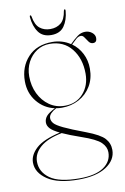

<svg xmlns="http://www.w3.org/2000/svg" viewBox="-92 -636 608 936"><g transform="rotate(-10 212.0 -167.5)"><path d="M295.5 26Q363 51.5 384.8 75.8Q406.5 100 406.5 133Q406.5 182.5 357.5 214.8Q308.5 247 220.5 247Q118.5 247 66.5 212Q14.5 177 14.5 127Q14.5 89.5 49.8 57Q85 24.5 169 5.5Q135 -11 122.8 -24.8Q110.5 -38.5 110.5 -54Q110.5 -71.5 122.5 -85.8Q134.5 -100 166 -115.5Q113 -127 78.8 -169.2Q44.5 -211.5 44.5 -270Q44.5 -341.5 88.2 -388.8Q132 -436 208.5 -436Q258.5 -436 298 -409.5L298.5 -410Q319 -430.5 336.8 -443.8Q354.5 -457 375.5 -457Q394.5 -457 409 -445.5Q423.5 -434 423.5 -418Q423.5 -396 404.5 -396Q392 -396 383.8 -407.2Q375.5 -418.5 368.2 -429.8Q361 -441 351.5 -441Q339.5 -441 327.8 -430.8Q316 -420.5 302.5 -407Q332.5 -385.5 350 -351.5Q367.5 -317.5 367.5 -276Q367.5 -227 345.2 -190Q323 -153 285 -132.5Q247 -112 200.5 -112Q186 -112 172 -114.5Q155 -105.5 144.8 -94.8Q134.5 -84 134.5 -72Q134.5 -58 144.8 -46Q155 -34 189.2 -17.5Q223.5 -1 295.5 26ZM194.5 -429Q159 -429 130.8 -410.5Q102.5 -392 86 -360.5Q69.5 -329 69.5 -290Q69.5 -243 88.2 -204.2Q107 -165.5 140.2 -142.2Q173.5 -119 216.5 -119Q273 -119 307.8 -158Q342.5 -197 342.5 -256Q342.5 -330.5 303 -379.8Q263.5 -429 194.5 -429ZM34.5 126Q34.5 177 79.8 209.5Q125 242 225.5 242Q305 242 345.2 214.2Q385.5 186.5 385.5 141Q385.5 114 362.8 91.8Q340 69.5 268.5 45Q211 25 177.5 9.5Q106 23.5 70.2 54.5Q34.5 85.5 34.5 126ZM211.5 -499.5Q242.5 -499.5 263.8 -516.5Q285 -533.5 291.5 -575.5Q292.5 -582 296.5 -582Q300.5 -582 300 -574.5Q296 -528.5 275.2 -499.2Q254.5 -470 211.5 -470Q169 -470 148 -499.2Q127 -528.5 123 -574.5Q122.5 -582 126.5 -582Q130.5 -582 131.5 -575.5Q138.5 -533.5 159.8 -516.5Q181 -499.5 211.5 -499.5Z"/></g></svg>

Font: Fraunces 144pt Thin
Style: Regular
Weight: 100
Version: Version 1.000;[f99f86859]